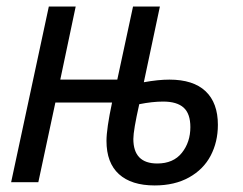

<svg xmlns="http://www.w3.org/2000/svg" viewBox="-20 -556 741 586"><path d="M305 -126Q305 -163 322 -243H149L97 0H14L129 -536H211L164 -313H338L386 -536H468L419 -305Q463 -313 497 -313Q570 -313 607.5 -277.5Q645 -242 645 -175Q645 -123 623 -81Q601 -39 557 -14.5Q513 10 452 10Q381 10 343 -24.5Q305 -59 305 -126ZM561 -168Q561 -209 540.5 -227.5Q520 -246 478 -246Q445 -246 405 -238Q387 -158 387 -132Q387 -57 460 -57Q509 -57 535 -89.5Q561 -122 561 -168Z"/></svg>

Font: Noto Sans UI Narrow
Style: Italic
Weight: 400
Width: 4
Italic angle: -12°
Designer: Monotype Design Team
Foundry: Monotype Imaging Inc.
Version: Version 1.001